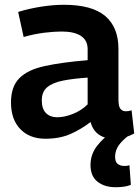

<svg xmlns="http://www.w3.org/2000/svg" viewBox="-20 -571 582 804"><path d="M26 -142Q26 -208 61 -243.5Q96 -279 167.5 -294.5Q239 -310 347 -319V-365Q347 -402 319 -420.5Q291 -439 238 -439Q207 -439 165.5 -434Q124 -429 79 -416L56 -521Q101 -535 152 -543Q203 -551 247 -551Q365 -551 420.5 -504Q476 -457 476 -366V-155Q476 -125 484.5 -115Q493 -105 507 -105Q512 -105 518.5 -106Q525 -107 531 -109L542 -12Q524 -2 503.5 4Q483 10 458 10Q379 10 359 -60Q322 -31 276.5 -10.5Q231 10 170 10Q104 10 65 -30.5Q26 -71 26 -142ZM155 -151Q155 -115 172.5 -97.5Q190 -80 219 -80Q251 -80 286.5 -94.5Q322 -109 347 -134V-246Q287 -242 244 -233.5Q201 -225 178 -206Q155 -187 155 -151ZM464 213Q418 213 388.5 190Q359 167 359 120Q359 76 386 40.5Q413 5 451 -18L524 -7Q494 14 478 36.5Q462 59 462 85Q462 107 473 115.5Q484 124 501 124Q513 124 522 121L528 203Q505 213 464 213Z"/></svg>

Font: Georama SemiBold
Style: Regular
Weight: 600
Designer: Jean-Baptiste Levee
Foundry: Production Type
Version: Version 1.000